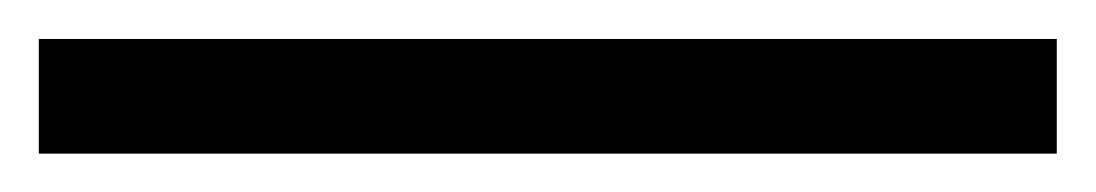

<svg xmlns="http://www.w3.org/2000/svg" viewBox="-20 121 565 99"><path d="M0 200.2V141.1H524.9V200.2Z"/></svg>

Font: LT Superior
Style: Regular
Weight: 400
Designer: Daniel Lyons
Foundry: LyonsType
Version: Version 1.000